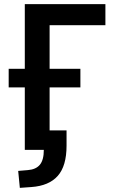

<svg xmlns="http://www.w3.org/2000/svg" viewBox="-20 -725 552 929"><path d="M76 184 68 102 115 98Q154 95 173 72Q192 49 192 0H100V-302H22V-392H100V-705H490V-603H220V-392H369V-302H220V-94H302V-20Q302 78 259.5 126Q217 174 132 180Z"/></svg>

Font: Nunito Sans 10pt Condensed
Style: Bold
Weight: 700
Width: 3
Designer: Vernon Adams
Foundry: Vernon Adams
Version: Version 3.101;gftools[0.9.27]